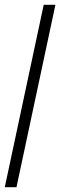

<svg xmlns="http://www.w3.org/2000/svg" viewBox="-46 -749 251 799"><path d="M-26.1 30 135.9 -729H184.6L22.6 30Z"/></svg>

Font: Emberly Black
Style: Italic
Weight: 900
Italic angle: -12°
Designer: Rajesh Rajput
Foundry: Rajesh Rajput
Version: Version 1.000